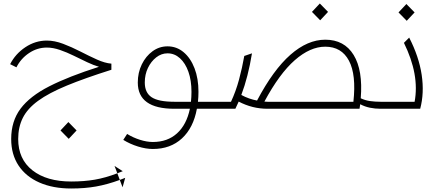

<svg xmlns="http://www.w3.org/2000/svg" viewBox="-20 -622 2507 1098"><path d="M682 357Q666 364 651 369L665 407Q594 433 529.5 444.5Q465 456 387 456Q283 456 205.5 422Q128 388 86 324.5Q44 261 44 173Q44 71 97.5 -0.5Q151 -72 262 -128.5Q373 -185 546 -240Q515 -249 478 -266.5Q441 -284 401.5 -303.5Q362 -323 322.5 -336.5Q283 -350 248 -350Q193 -350 146 -318.5Q99 -287 74 -237L38 -255Q68 -314 125 -352Q182 -390 248 -390Q292 -390 341 -371.5Q390 -353 439.5 -327.5Q489 -302 534.5 -281.5Q580 -261 617 -258V-223Q465 -175 362 -132.5Q259 -90 198 -45.5Q137 -1 110.5 52Q84 105 84 173Q84 288 165.5 352Q247 416 387 416Q461 416 522 405.5Q583 395 651 369L635 327ZM696 395 681 449 665 407Q680 401 696 395ZM373 172 326 124 371 76 418 124Z M854 230Q815 230 769.5 216Q724 202 685 178L707 144Q741 165 780.5 177.5Q820 190 854 190Q938 190 992.5 140.5Q1047 91 1066 0H977Q768 0 768 -150Q768 -207 791 -254Q814 -301 852.5 -329Q891 -357 938 -357Q990 -357 1030 -323.5Q1070 -290 1092.5 -231.5Q1115 -173 1115 -97Q1115 -67 1112 -40H1185V0H1106Q1086 109 1020.5 169.5Q955 230 854 230ZM977 -40H1072Q1075 -67 1075 -97Q1075 -162 1057.5 -211.5Q1040 -261 1009 -289Q978 -317 938 -317Q903 -317 873.5 -294Q844 -271 826 -233.5Q808 -196 808 -150Q808 -92 847 -66Q886 -40 977 -40Z M1185 0V-40H1301Q1329 -100 1347 -167Q1365 -234 1377 -302L1421 -317Q1399 -182 1360 -79Q1382 -67 1405 -59Q1428 -51 1450 -47Q1543 -223 1641 -309Q1739 -395 1840 -395Q1949 -395 2002.5 -307.5Q2056 -220 2043 -60Q2068 -48 2096.5 -44Q2125 -40 2156 -40V0Q2125 0 2095.5 -6Q2066 -12 2040 -26Q2038 -13 2036 0H1510Q1423 0 1345 -41Q1336 -20 1326 0ZM1840 -355Q1754 -355 1666 -278Q1578 -201 1492 -41Q1501 -40 1510 -40H2001Q2018 -195 1975.5 -275Q1933 -355 1840 -355ZM1811 -506 1764 -554 1809 -602 1856 -554Z M2156 0V-40H2351Q2380 -194 2290 -377L2320 -407Q2376 -298 2391.5 -194Q2407 -90 2383 0ZM2306 -503 2259 -551 2304 -599 2351 -551Z"/></svg>

Font: Readex Pro Light
Style: Regular
Weight: 300
Designer: Bonnie Shaver-Troup, Thomas Jockin
Foundry: Lexend
Version: Version 1.200; ttfautohint (v1.8.3)